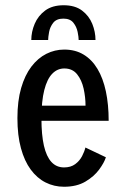

<svg xmlns="http://www.w3.org/2000/svg" viewBox="-20 -701 490 732"><path d="M120.4 -298.1H306.1Q306.1 -330 298.9 -362.9Q291.6 -395.8 273.9 -417.9Q256.1 -440 225.1 -440Q198.7 -440 179.2 -419.9Q159.6 -399.9 148.8 -357.6Q138 -315.4 138 -248.9Q138 -187.1 147.4 -145.7Q156.9 -104.3 176 -83.5Q195.1 -62.7 224.1 -62.7Q249.9 -62.7 266.7 -75.2Q283.5 -87.7 292.8 -105.5Q302 -123.2 305.6 -138.6L383.7 -101.4Q377.4 -81 358.1 -54.7Q338.9 -28.4 305.7 -8.7Q272.4 11 224.1 11Q186.1 11 153.7 -5.4Q121.3 -21.7 97.2 -54.4Q73.1 -87 59.8 -136.1Q46.4 -185.1 46.4 -250.6Q46.4 -316.3 60.6 -365.4Q74.8 -414.4 99.6 -447Q124.5 -479.6 156.7 -495.8Q188.9 -512 225 -512Q267.1 -512 298.7 -492.9Q330.4 -473.8 351.6 -438.4Q372.9 -402.9 383.6 -352.8Q394.3 -302.6 394.3 -240.4H120.4ZM99.3 -548.4Q99.3 -579.4 112.2 -610.1Q125.1 -640.7 152.3 -660.9Q179.5 -681 222.7 -681Q265.9 -681 292.6 -660.9Q319.4 -640.7 331.8 -610.1Q344.1 -579.4 344.1 -548.4H279.9Q279.9 -559.6 276 -579.1Q272.1 -598.6 259.8 -614.3Q247.4 -630 221.7 -630Q195.5 -630 183.1 -614.3Q170.8 -598.6 167.2 -579.1Q163.6 -559.6 163.6 -548.4Z"/></svg>

Font: League Mono Thin Condensed
Style: Regular
Weight: 100
Width: 1
Designer: Tyler Finck
Foundry: The League of Moveable Type / Tyler Finck
Version: Version 2.300;RELEASE